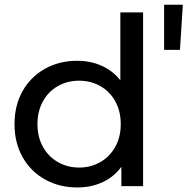

<svg xmlns="http://www.w3.org/2000/svg" viewBox="-20 -795 801 820"><path d="M42 -265Q42 -345.1 76.7 -406.4Q111.4 -467.6 172.4 -501.5Q233.3 -535.4 310.1 -535.4Q377.8 -535.4 432.5 -504.9Q487.1 -474.4 518.8 -413.2Q550.4 -352 550.4 -264.6Q550.4 -177.1 519.2 -116.3Q488 -55.4 433.6 -24.9Q379.3 5.6 310.1 5.6Q233.3 5.6 172.4 -28.4Q111.4 -62.3 76.7 -123.6Q42 -184.9 42 -265ZM495.7 -265Q495.7 -319.6 472.6 -361.8Q449.5 -404 408.7 -427.2Q367.9 -450.4 317.9 -450.4Q267.8 -450.4 227 -427.2Q186.2 -404 163.1 -361.8Q140 -319.6 140 -265Q140 -210.4 163.1 -168.4Q186.2 -126.4 227 -102.9Q267.8 -79.4 317.9 -79.4Q367.9 -79.4 408.7 -102.9Q449.5 -126.4 472.6 -168.4Q495.7 -210.4 495.7 -265ZM498.3 -142 504 -266 494 -390V-742H591.1V0H498.3ZM680.9 -774.9H760.9L748.6 -582H680.9Z"/></svg>

Font: iiserrat Thin
Style: Regular
Weight: 100
Designer: Akira Ohta
Foundry: Akira Ohta
Version: Version 1.200;Glyphs 3.3.1 (3343)